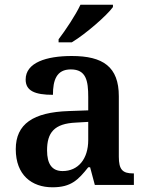

<svg xmlns="http://www.w3.org/2000/svg" viewBox="-20 -786 625 816"><path d="M229 -619V-606H285C345 -642 435 -721 460 -756V-766H322C301 -721 258 -657 229 -619ZM203 10C282 10 312 -21 355 -75H363L383 0H549V-49H546C501 -49 485 -65 485 -120V-377C485 -502 418 -548 285 -548C177 -548 89 -520 89 -448C89 -400 128 -383 205 -383C205 -445 220 -491 281 -491C346 -491 355 -443 355 -374V-317L272 -314C121 -309 47 -259 47 -152C47 -42 115 10 203 10ZM246 -59C201 -59 180 -89 180 -147C180 -222 210 -261 303 -265L355 -268V-191C355 -110 312 -59 246 -59Z"/></svg>

Font: Noto Serif SemiBold
Style: Regular
Weight: 600
Designer: Monotype Design Team
Foundry: Monotype Imaging Inc.
Version: Version 2.013